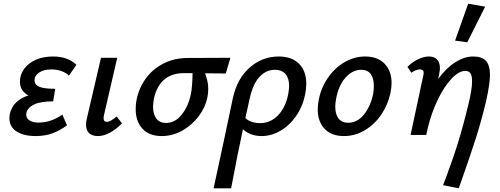

<svg xmlns="http://www.w3.org/2000/svg" viewBox="-20 -731 2710 1040"><path d="M394 -380 353 -321Q340 -336 314 -345.5Q288 -355 258 -355Q217 -355 192 -338Q167 -321 167 -296Q167 -272 193 -261Q219 -250 279 -250L268 -182Q200 -182 164.5 -165Q129 -148 123 -119Q122 -116 122 -110Q122 -90 140 -78.5Q158 -67 190 -67Q255 -67 318 -110L343 -52Q303 -23 263 -8.5Q223 6 173 6Q110 6 70.5 -18.5Q31 -43 31 -91Q31 -104 34 -117Q52 -188 134 -214Q88 -239 88 -288Q88 -326 110 -357Q132 -388 172.5 -406.5Q213 -425 267 -425Q347 -425 394 -380Z M446 -56Q446 -71 450 -87L527 -418H615L544 -111Q541 -99 541 -91Q541 -71 559 -71Q577 -71 612 -100L641 -63Q572 6 510 6Q481 6 463.5 -9Q446 -24 446 -56Z M1203 -333 1091 -334Q1099 -310 1103.5 -291.5Q1108 -273 1108 -250Q1108 -225 1103 -202Q1093 -151 1057.5 -103Q1022 -55 969 -24.5Q916 6 856 6Q788 6 751.5 -34Q715 -74 715 -140Q715 -170 720 -192Q733 -255 770 -306Q807 -357 865.5 -387Q924 -417 999 -417L1228 -418ZM1023 -335H978Q845 -335 814 -198Q809 -171 809 -153Q809 -112 827 -88.5Q845 -65 879 -65Q929 -65 965 -111Q1001 -157 1014 -222Q1018 -239 1020.5 -273.5Q1023 -308 1023 -335Z M1639 -278Q1639 -252 1633 -220Q1620 -155 1584.5 -103.5Q1549 -52 1499.5 -23Q1450 6 1397 6Q1364 6 1338 -4.5Q1312 -15 1296 -31Q1267 101 1232 289H1137Q1200 -1 1241 -198Q1264 -305 1332.5 -365Q1401 -425 1489 -425Q1561 -425 1600 -385.5Q1639 -346 1639 -278ZM1546 -266Q1546 -308 1526 -330.5Q1506 -353 1469 -353Q1421 -353 1385.5 -314.5Q1350 -276 1333 -200L1309 -92Q1322 -78 1344 -71Q1366 -64 1388 -64Q1445 -64 1486 -106.5Q1527 -149 1541 -220Q1546 -248 1546 -266Z M1701 -139Q1701 -165 1707 -192Q1719 -255 1755.5 -308.5Q1792 -362 1845 -393.5Q1898 -425 1958 -425Q2025 -425 2063 -386Q2101 -347 2101 -281Q2101 -257 2095 -228Q2082 -165 2046 -111.5Q2010 -58 1957 -26Q1904 6 1843 6Q1775 6 1738 -33.5Q1701 -73 1701 -139ZM2001 -222Q2005 -243 2005 -266Q2005 -307 1988 -330Q1971 -353 1937 -353Q1889 -353 1851.5 -310.5Q1814 -268 1801 -198Q1796 -171 1796 -153Q1796 -112 1814 -89Q1832 -66 1866 -66Q1916 -66 1952 -111.5Q1988 -157 2001 -222Z M2511 -502 2445 -511 2516 -711 2608 -695ZM2634 -325Q2634 -278 2613 -183Q2588 -78 2558 16.5Q2528 111 2465 289L2380 272Q2429 144 2459 48Q2489 -48 2517 -165Q2537 -245 2537 -291Q2537 -321 2528 -334Q2519 -347 2501 -347Q2466 -347 2426.5 -305.5Q2387 -264 2352.5 -193.5Q2318 -123 2298 -41L2289 0H2204L2273 -323Q2275 -331 2275 -337Q2275 -355 2255 -355Q2234 -355 2208 -337L2187 -369Q2215 -396 2245.5 -410.5Q2276 -425 2303 -425Q2333 -425 2348 -408Q2363 -391 2363 -362Q2363 -352 2359 -330L2353 -303Q2397 -363 2446.5 -394Q2496 -425 2543 -425Q2591 -425 2612.5 -401Q2634 -377 2634 -325Z"/></svg>

Font: Ysabeau Infant Semibold
Style: Italic
Weight: 600
Italic angle: -12°
Designer: Christian Thalmann (Catharsis Fonts)
Version: Version 0.003